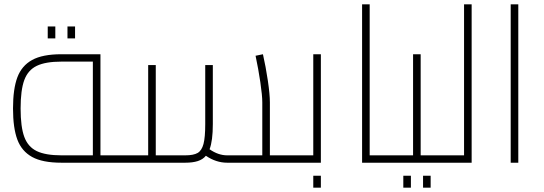

<svg xmlns="http://www.w3.org/2000/svg" viewBox="-20 -750 2509 885"><path d="M563 -17Q563 -8 559 -4Q555 0 543 0H263Q176 0 128 -26.5Q80 -53 60 -106.5Q40 -160 40 -250Q40 -340 60 -393.5Q80 -447 128 -473.5Q176 -500 263 -500H443V-34H543Q555 -34 559 -29.5Q563 -25 563 -17ZM408 -34V-466H263Q190 -466 149.5 -446.5Q109 -427 92 -381Q75 -335 75 -250Q75 -165 92 -119Q109 -73 149.5 -53.5Q190 -34 263 -34ZM200 -628H235V-573H200ZM291 -628H326V-573H291Z M1344 -17Q1344 -8 1340 -4Q1336 0 1324 0H1027Q976 0 929 -32Q915 -15 891.5 -7.5Q868 0 834 0H543Q531 0 527 -4Q523 -8 523 -17Q523 -25 527 -29.5Q531 -34 543 -34H663V-450H698V-34H834Q872 -34 891 -45Q910 -56 918 -86.5Q926 -117 926 -178V-450H961V-178Q961 -101 946 -62Q986 -34 1027 -34H1189V-278Q1189 -310 1180 -371Q1171 -432 1158 -493L1192 -500Q1205 -443 1214.5 -379Q1224 -315 1224 -278V-34H1324Q1336 -34 1340 -29.5Q1344 -25 1344 -17Z M1459 -500V0H1324Q1312 0 1308 -4Q1304 -8 1304 -17Q1304 -25 1308 -29.5Q1312 -34 1324 -34H1424V-500ZM1424 60H1459V115H1424Z M1804 -17Q1804 -8 1800 -4Q1796 0 1784 0H1649V-730H1684V-34H1784Q1796 -34 1800 -29.5Q1804 -25 1804 -17Z M2039 -17Q2039 -8 2035 -4Q2031 0 2019 0H1784Q1772 0 1768 -4Q1764 -8 1764 -17Q1764 -25 1768 -29.5Q1772 -34 1784 -34H1884V-500H1919V-34H2019Q2031 -34 2035 -29.5Q2039 -25 2039 -17ZM1839 60H1874V115H1839ZM1930 60H1965V115H1930Z M2154 -730V0H2019Q2007 0 2003 -4Q1999 -8 1999 -17Q1999 -25 2003 -29.5Q2007 -34 2019 -34H2119V-730Z M2334 -730H2369V0H2334Z"/></svg>

Font: Cairo ExtraLight
Style: Regular
Weight: 275
Designer: Mohamed Gaber, Accademia di Belle Arti di Urbino and others
Foundry: Kief Type Foundry, Accademia di Belle Arti di Urbino and others
Version: Version 3.011